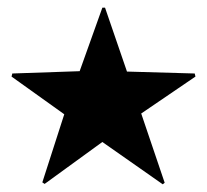

<svg xmlns="http://www.w3.org/2000/svg" viewBox="-20 -478 539 499"><path d="M403 1 408 -3 347 -183 488 -279 486 -287 310 -292 253 -458H246L187 -293L12 -287L10 -279L147 -181L90 -4L96 0L246 -109Z"/></svg>

Font: Noto Sans Arabic UI Cn
Style: Bold
Weight: 700
Width: 3
Designer: Monotype Design Team, Nadine Chahine and Nizar Qandah
Foundry: Monotype Imaging Inc.
Version: Version 2.010